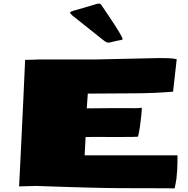

<svg xmlns="http://www.w3.org/2000/svg" viewBox="-20 -1028 1040 1060"><path d="M944.3 11.7Q886.2 11.2 840.6 11.2Q794.9 11.2 749 11Q703.1 10.7 643.6 10.7Q609.9 10.7 563.2 9.8Q516.6 8.8 464.6 7.6Q412.6 6.3 363 4.6Q313.5 2.9 272.7 1.7Q231.9 0.5 207.8 -0.5Q183.6 -1.5 183.6 -1.5L85.4 1Q85.4 1 86.9 -28.1Q88.4 -57.1 90.8 -106Q93.3 -154.8 96.2 -216.1Q99.1 -277.3 102.3 -343Q105.5 -408.7 108.4 -470.5Q111.3 -532.2 113.5 -582.5Q115.7 -632.8 117.2 -663.8Q118.7 -694.8 118.7 -697.3Q134.8 -697.8 144 -698Q153.3 -698.2 164.1 -698.5Q174.8 -698.7 195.3 -699.7H509.3L859.9 -707.5Q882.8 -707.5 908.2 -706.8Q933.6 -706.1 955.6 -701.2L935.5 -522Q836.9 -513.2 713.6 -512.7Q590.3 -512.2 464.8 -511.2Q462.9 -495.6 462.2 -475.6Q461.4 -455.6 459 -429.7Q522.9 -430.7 582.5 -430.9Q642.1 -431.2 686.5 -431.2Q695.3 -431.2 704.6 -430.9Q713.9 -430.7 723.6 -430.7Q733.4 -430.7 743.2 -431.2Q752.9 -431.6 762.7 -433.1V-429.2Q762.7 -417 759.8 -387.7Q756.8 -358.4 752.2 -326.4Q747.6 -294.4 741.7 -273.4Q740.2 -272.9 715.3 -272.2Q690.4 -271.5 620.1 -271.5Q603 -271.5 582.8 -271.7Q562.5 -272 539.1 -272Q517.6 -272 496.1 -272Q474.6 -272 452.6 -271.5L447.3 -170.4H960Q960 -120.6 958.3 -90.1Q956.5 -59.6 954.1 -41.5Q951.7 -23.4 949 -11.7Q946.3 0 944.3 11.7ZM593.8 -795.4Q577.1 -790.5 568.1 -794.9Q559.1 -799.3 548.8 -807.6L378.4 -943.4Q366.7 -953.1 367.2 -958.5Q367.7 -963.9 385.7 -968.8Q415 -976.6 445.3 -985.8Q475.6 -995.1 516.1 -1006.8Q528.8 -1011.2 537.6 -1003.4Q539.1 -1001 541.5 -997.8Q543.9 -994.6 546.4 -990.2Q558.1 -972.7 577.6 -944.1Q597.2 -915.5 616.2 -885.7Q635.3 -856 647.2 -834.5Q659.2 -813 656.2 -810.1Q652.8 -807.6 650.4 -807.6Q640.1 -805.7 624.8 -802.7Q609.4 -799.8 593.8 -795.4Z"/></svg>

Font: Seymour One
Style: Regular
Weight: 400
Designer: Vernon Adams
Foundry: Vernon Adams
Version: Version 1.100; ttfautohint (v1.8.4.7-5d5b);gftools[0.9.33]